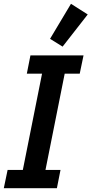

<svg xmlns="http://www.w3.org/2000/svg" viewBox="-23 -989 481 1009"><path d="M-3 0 17 -96H97L198 -602H118L137 -698H416L396 -602H317L216 -96H295L276 0ZM306 -744 240 -785 350 -969 438 -913Z"/></svg>

Font: IBM Plex Sans Cond SmBld
Style: Italic
Weight: 600
Width: 3
Italic angle: -11°
Designer: Mike Abbink, Paul van der Laan, Pieter van Rosmalen
Foundry: Bold Monday
Version: Version 1.3